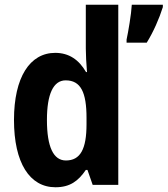

<svg xmlns="http://www.w3.org/2000/svg" viewBox="-20 -780 707 810"><path d="M214 10C275 10 310 -16 342 -63H349L371 0H479V-760H342V-575C342 -549 344 -513 347 -476H343C313 -528 271 -557 213 -557C106 -557 39 -454 39 -274C39 -93 105 10 214 10ZM667 -750V-760H536C534 -721 521 -645 514 -613V-600H599C627 -645 652 -702 667 -750ZM258 -103C206 -103 178 -159 178 -274C178 -383 205 -441 257 -441C321 -441 345 -390 345 -283V-256C345 -151 319 -103 258 -103Z"/></svg>

Font: Noto Sans Thai Looped Condensed
Style: Bold
Weight: 700
Width: 3
Designer: Sasikarn Vongin, Ben Mitchell
Foundry: The Fontpad Ltd
Version: Version 1.001